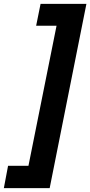

<svg xmlns="http://www.w3.org/2000/svg" viewBox="-60 -832 469 998"><path d="M-40 146 -18.1 29.8H87.9L233.9 -698.2H127.9L150.9 -812H389.2L198.2 146Z"/></svg>

Font: Reddit Sans Black
Style: Italic
Weight: 900
Italic angle: -11.25°
Designer: Stephen Hutchings
Version: Version 1.013